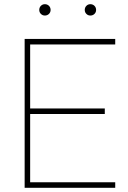

<svg xmlns="http://www.w3.org/2000/svg" viewBox="-20 -897 609 917"><path d="M480.5 -378.9C480.5 -378.9 124 -378.9 124 -378.9C124 -378.9 124 -684.6 124 -684.6C124 -684.6 530.3 -684.6 530.3 -684.6C530.3 -684.6 530.3 -710.9 530.3 -710.9C530.3 -710.9 97.7 -710.9 97.7 -710.9C97.7 -710.9 97.7 0 97.7 0C97.7 0 530.3 0 530.3 0C530.3 0 530.3 -26.4 530.3 -26.4C530.3 -26.4 124 -26.4 124 -26.4C124 -26.4 124 -352.5 124 -352.5C124 -352.5 480.5 -352.5 480.5 -352.5C480.5 -352.5 480.5 -378.9 480.5 -378.9ZM167.5 -849.6C167.5 -842.3 169.9 -835.9 175.3 -830.6C180.7 -825.2 187 -822.8 194.3 -822.8C201.7 -822.8 208.5 -825.2 213.9 -830.6C219.2 -835.9 221.7 -842.3 221.7 -849.6C221.7 -856.9 219.2 -863.8 213.9 -869.1C208.5 -874.5 201.7 -877 194.3 -877C187 -877 180.7 -874.5 175.3 -869.1C169.9 -863.8 167.5 -856.9 167.5 -849.6C167.5 -849.6 167.5 -849.6 167.5 -849.6ZM384.8 -849.6C384.8 -842.3 387.2 -835.9 392.6 -830.6C397.9 -825.2 404.3 -822.8 411.6 -822.8C418.9 -822.8 425.8 -825.2 431.2 -830.6C436.5 -835.9 439 -842.3 439 -849.6C439 -856.9 436.5 -863.8 431.2 -869.1C425.8 -874.5 418.9 -877 411.6 -877C404.3 -877 397.9 -874.5 392.6 -869.1C387.2 -863.8 384.8 -856.9 384.8 -849.6C384.8 -849.6 384.8 -849.6 384.8 -849.6Z"/></svg>

Font: WOX
Style: Regular
Weight: 500
Designer: Google
Foundry: ""
Version: ""